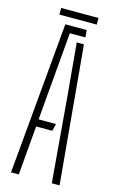

<svg xmlns="http://www.w3.org/2000/svg" viewBox="-132 -926 586 978"><g transform="rotate(15 161.0 -437.5)"><path d="M33 0 105 -800H218L221 -762H139L113 -461L99 -297H191L181 -259H96L74 0ZM248 0 209 -463 185 -726H223L289 0ZM63 -875H260V-840H63Z"/></g></svg>

Font: Big Shoulders Stencil Text Thin
Style: Regular
Weight: 100
Designer: Patric King
Foundry: XO Type Co
Version: Version 2.001